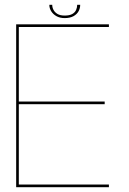

<svg xmlns="http://www.w3.org/2000/svg" viewBox="-20 -776 536 796"><path d="M47 0H431.5V-11H58V-344H414V-355H58V-664H431.5V-675H47ZM248 -701Q270.5 -701 284.8 -709Q299 -717 305.8 -729.5Q312.5 -742 312.5 -756H300Q300 -745 295.5 -734.8Q291 -724.5 279.8 -718Q268.5 -711.5 248 -711.5Q229.5 -711.5 218.2 -718.2Q207 -725 201.8 -735Q196.5 -745 196.5 -756H184.5Q184.5 -742 192.2 -729.5Q200 -717 214 -709Q228 -701 248 -701Z"/></svg>

Font: Anybody Thin Thin
Style: Regular
Weight: 250
Version: Version 1.113;gftools[0.9.25]